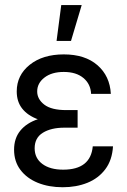

<svg xmlns="http://www.w3.org/2000/svg" viewBox="-20 -748 515 779"><path d="M234.4 11.7Q178.2 11.7 133.5 -6.3Q88.9 -24.4 63 -58.6Q37.1 -92.8 37.1 -140.6Q37.1 -187 62.5 -218Q87.9 -249 133.3 -264.2Q92.3 -279.3 70.1 -307.4Q47.9 -335.4 47.9 -377Q47.9 -442.9 100.6 -485.1Q153.3 -527.3 238.8 -527.3Q325.2 -527.3 375.5 -483.4Q425.8 -439.5 429.7 -367.2H349.6Q347.7 -407.2 318.4 -431.6Q289.1 -456.1 238.8 -456.1Q189.9 -456.1 160.4 -433.3Q130.9 -410.6 130.9 -377Q130.9 -345.7 159.7 -323.5Q188.5 -301.3 249 -301.3H294.9V-230H241.2Q187.5 -230 154.1 -209.5Q120.6 -189 120.6 -146.5Q120.6 -106 151.9 -82.8Q183.1 -59.6 236.3 -59.6Q347.7 -59.6 356.4 -154.3H438.5Q435.1 -98.1 407.2 -61.3Q379.4 -24.4 334.5 -6.3Q289.6 11.7 234.4 11.7ZM209.5 -582 228.5 -727.5H311.5L268.1 -582Z"/></svg>

Font: Inter Display
Style: Regular
Weight: 400
Designer: Rasmus Andersson
Foundry: rsms
Version: Version 4.001;git-9221beed3